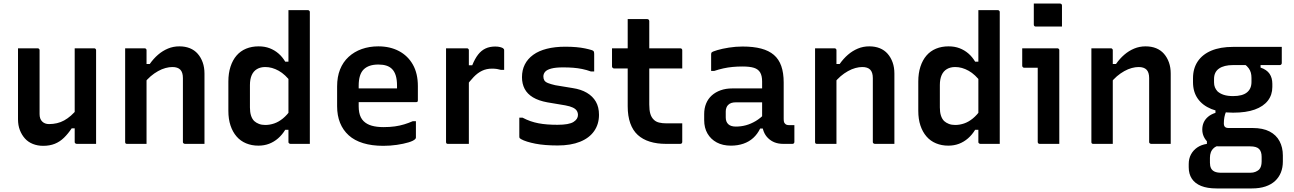

<svg xmlns="http://www.w3.org/2000/svg" viewBox="-20 -807 7260 1077"><path d="M191 -536Q195 -536 197 -534.5Q199 -533 200.5 -531Q202 -529 202 -525Q202 -480 202 -433.5Q202 -387 202 -341.5Q202 -296 202 -252Q202 -208 202 -167Q202 -140 216.5 -125.5Q231 -111 255 -111Q278 -111 299.5 -116Q321 -121 340 -131.5Q359 -142 378 -158.5Q397 -175 415 -198V-87H382Q362 -57 339 -34.5Q316 -12 287.5 -0.5Q259 11 222 11Q191 11 164.5 0.5Q138 -10 120 -30Q102 -50 91.5 -77Q81 -104 81 -138Q81 -183 81 -228Q81 -273 81 -318Q81 -363 81 -407Q81 -439 81 -471.5Q81 -504 81 -536Q109 -536 136.5 -536Q164 -536 191 -536ZM508 -536Q512 -536 514 -534.5Q516 -533 517.5 -531Q519 -529 519 -525Q519 -454 519 -383Q519 -312 519 -240.5Q519 -169 519 -99Q519 -79 519 -61Q519 -43 519 -27.5Q519 -12 519 0Q500 0 481 0Q462 0 444.5 0Q427 0 410 0Q407 0 404.5 -1.5Q402 -3 400.5 -5Q399 -7 399 -11Q399 -99 399 -186.5Q399 -274 399 -361.5Q399 -449 399 -536Q418 -536 436 -536Q454 -536 472 -536Q490 -536 508 -536Z M1127 0Q1098 0 1072.5 0Q1047 0 1017 0Q1014 0 1011.5 -1.5Q1009 -3 1007.5 -5Q1006 -7 1006 -11Q1006 -71 1006 -130.5Q1006 -190 1006 -250Q1006 -310 1006 -369Q1006 -401 991.5 -416Q977 -431 947 -431Q929 -431 908.5 -425.5Q888 -420 866.5 -408Q845 -396 825 -379Q805 -362 787 -338V-448H820Q841 -478 866.5 -500Q892 -522 922 -534.5Q952 -547 986 -547Q1019 -547 1045 -536.5Q1071 -526 1089 -505.5Q1107 -485 1117 -457Q1127 -429 1127 -394Q1127 -346 1127 -297Q1127 -248 1127 -199Q1127 -150 1127 -101Q1127 -75 1127 -50Q1127 -25 1127 0ZM802 0Q783 0 765.5 0Q748 0 730 0Q712 0 693 0Q690 0 688 -0.5Q686 -1 684.5 -2.5Q683 -4 682.5 -6Q682 -8 682 -11Q682 -65 682 -118Q682 -171 682 -224Q682 -277 682 -330.5Q682 -384 682 -437Q682 -467 682 -492.5Q682 -518 682 -536Q704 -536 722 -536Q740 -536 757 -536Q774 -536 791 -536Q795 -536 797 -534.5Q799 -533 800.5 -531Q802 -529 802 -525Q802 -438 802 -350.5Q802 -263 802 -175.5Q802 -88 802 0Z M1431 -547Q1465 -547 1492.5 -536.5Q1520 -526 1542 -507Q1564 -488 1580 -461H1613V-345Q1581 -389 1543.5 -410Q1506 -431 1468 -431Q1441 -431 1421.5 -419.5Q1402 -408 1392 -385.5Q1382 -363 1382 -330V-204Q1382 -178 1388 -159Q1394 -140 1406 -128Q1417 -118 1432.5 -112Q1448 -106 1468 -106Q1493 -106 1518 -114.5Q1543 -123 1567 -142.5Q1591 -162 1613 -194V-79H1580Q1563 -51 1540 -31Q1517 -11 1489.5 -0.5Q1462 10 1429 10Q1392 10 1360.5 -3Q1329 -16 1307 -41.5Q1285 -67 1273 -103Q1261 -139 1261 -185V-350Q1261 -396 1273 -433Q1285 -470 1307 -495.5Q1329 -521 1360.5 -534Q1392 -547 1431 -547ZM1707 -750Q1711 -750 1713 -748.5Q1715 -747 1716.5 -745Q1718 -743 1718 -739Q1718 -664 1718 -587Q1718 -510 1718 -433.5Q1718 -357 1718 -282Q1718 -207 1718 -135Q1718 -99 1718 -65.5Q1718 -32 1718 0Q1705 0 1691 0Q1677 0 1663.5 0Q1650 0 1636 0Q1622 0 1609 0Q1606 0 1603.5 -1.5Q1601 -3 1599.5 -5Q1598 -7 1598 -11Q1598 -91 1598 -171Q1598 -251 1598 -330.5Q1598 -410 1598 -490Q1598 -570 1598 -650Q1598 -675 1598 -700Q1598 -725 1598 -750Q1611 -750 1625 -750Q1639 -750 1652.5 -750Q1666 -750 1680 -750Q1694 -750 1707 -750Z M2102 -547Q2168 -547 2218 -520.5Q2268 -494 2296 -444.5Q2324 -395 2324 -324V-244Q2324 -241 2323 -238.5Q2322 -236 2319.5 -235Q2317 -234 2314 -234H2074Q2058 -234 2040.5 -234Q2023 -234 2006 -234H1969L1962 -311H2207Q2207 -316 2207 -319.5Q2207 -323 2207 -328Q2207 -360 2200 -383Q2193 -406 2179 -420Q2166 -433 2147 -439Q2128 -445 2102 -445Q2048 -445 2020 -417.5Q1992 -390 1992 -326V-211Q1992 -192 1995 -176.5Q1998 -161 2004 -149Q2010 -137 2019 -128Q2037 -110 2065 -102Q2093 -94 2131 -94Q2167 -94 2195 -98Q2223 -102 2247.5 -109.5Q2272 -117 2295 -127H2313Q2313 -104 2313 -80.5Q2313 -57 2313 -35Q2313 -33 2312 -31Q2311 -29 2309 -27Q2300 -17 2272 -8.5Q2244 0 2206.5 5.5Q2169 11 2130 11Q2066 11 2017 -4Q1968 -19 1936 -48Q1904 -77 1887.5 -118Q1871 -159 1871 -211V-322Q1871 -376 1887.5 -417.5Q1904 -459 1935.5 -488Q1967 -517 2009.5 -532Q2052 -547 2102 -547Z M2591 -441H2629Q2644 -478 2662 -501Q2680 -524 2703.5 -535Q2727 -546 2758 -546Q2774 -546 2785 -543Q2796 -540 2801 -537Q2805 -534 2806.5 -531.5Q2808 -529 2808 -524Q2808 -510 2808 -496Q2808 -482 2808 -469Q2808 -456 2808 -442.5Q2808 -429 2808 -415H2790Q2780 -418 2768 -420Q2756 -422 2740 -422Q2709 -422 2684 -410Q2659 -398 2637 -375Q2615 -352 2591 -319ZM2610 0Q2590 0 2570.5 0Q2551 0 2531.5 0Q2512 0 2493 0Q2490 0 2488 -0.5Q2486 -1 2484.5 -2.5Q2483 -4 2482.5 -6Q2482 -8 2482 -11Q2482 -43 2482 -82.5Q2482 -122 2482 -166.5Q2482 -211 2482 -257Q2482 -303 2482 -349Q2482 -395 2482 -437Q2482 -467 2482 -492.5Q2482 -518 2482 -536Q2504 -536 2523.5 -536Q2543 -536 2562 -536Q2581 -536 2599 -536Q2603 -536 2605 -534.5Q2607 -533 2608.5 -531Q2610 -529 2610 -525Q2610 -486 2610 -437Q2610 -388 2610 -334Q2610 -280 2610 -223Q2610 -166 2610 -109Q2610 -52 2610 0Z M3107 -107Q3172 -107 3197 -123Q3222 -139 3222 -162Q3222 -175 3215.5 -185.5Q3209 -196 3193.5 -203.5Q3178 -211 3151 -216L3050 -233Q3001 -242 2969.5 -261Q2938 -280 2923 -308.5Q2908 -337 2908 -374Q2908 -414 2924 -445.5Q2940 -477 2971 -499.5Q3002 -522 3047.5 -533.5Q3093 -545 3151 -545Q3185 -545 3212.5 -542.5Q3240 -540 3261.5 -535.5Q3283 -531 3299 -526Q3305 -524 3308 -521.5Q3311 -519 3312 -515Q3313 -511 3313 -505Q3313 -485 3313 -457.5Q3313 -430 3313 -406H3295Q3270 -415 3245.5 -420Q3221 -425 3195 -427Q3169 -429 3138 -429Q3097 -429 3072.5 -422.5Q3048 -416 3038 -404.5Q3028 -393 3028 -378Q3028 -365 3033.5 -356Q3039 -347 3054 -341Q3069 -335 3095 -329L3192 -313Q3239 -306 3272 -286.5Q3305 -267 3322.5 -236.5Q3340 -206 3340 -163Q3340 -111 3313 -72Q3286 -33 3234 -12Q3182 9 3108 9Q3072 9 3040.5 6.5Q3009 4 2983.5 -1Q2958 -6 2937 -12.5Q2916 -19 2902 -27Q2897 -30 2895 -32.5Q2893 -35 2893 -42Q2893 -63 2893 -91.5Q2893 -120 2893 -147H2911Q2934 -135 2955.5 -127.5Q2977 -120 3000.5 -115.5Q3024 -111 3050.5 -109Q3077 -107 3107 -107Z M3413 -536H3796Q3801 -536 3804 -533Q3807 -530 3807 -525Q3807 -507 3807 -490.5Q3807 -474 3807 -457.5Q3807 -441 3807 -423H3424Q3422 -423 3420 -424Q3418 -425 3416.5 -426.5Q3415 -428 3414 -430Q3413 -432 3413 -434Q3413 -452 3413 -468.5Q3413 -485 3413 -501.5Q3413 -518 3413 -536ZM3807 -115Q3807 -89 3807 -63Q3807 -37 3807 -11Q3807 -6 3804 -3Q3801 0 3796 0Q3786 0 3776 0Q3766 0 3756 0Q3746 0 3736 0Q3726 0 3716 0Q3665 0 3625 -12.5Q3585 -25 3557.5 -50Q3530 -75 3515.5 -115.5Q3501 -156 3501 -211Q3501 -259 3501 -307.5Q3501 -356 3501 -404.5Q3501 -453 3501 -501.5Q3501 -550 3501 -599Q3501 -624 3501 -649Q3501 -674 3501 -700Q3529 -700 3556.5 -700Q3584 -700 3611 -700Q3614 -700 3616.5 -698.5Q3619 -697 3620.5 -694.5Q3622 -692 3622 -689Q3622 -630 3622 -572Q3622 -514 3622 -455Q3622 -396 3622 -338Q3622 -280 3622 -221Q3622 -189 3628 -168.5Q3634 -148 3648 -135Q3659 -124 3677 -119.5Q3695 -115 3720 -115Q3733 -115 3745.5 -115Q3758 -115 3770.5 -115Q3783 -115 3795 -115Z M4376 -344Q4376 -319 4376 -293.5Q4376 -268 4376 -242.5Q4376 -217 4376 -191Q4376 -165 4376 -141Q4376 -131 4377.5 -124Q4379 -117 4384 -113Q4387 -109 4393 -107Q4399 -105 4408 -105Q4410 -105 4412.5 -105Q4415 -105 4418 -105H4436Q4436 -82 4436 -58.5Q4436 -35 4436 -11Q4436 -6 4433 -3Q4430 0 4425 0Q4420 0 4403.5 0Q4387 0 4374 0Q4347 0 4326 -8Q4305 -16 4288.5 -32Q4272 -48 4263.5 -70.5Q4255 -93 4255 -121Q4255 -153 4255 -187Q4255 -221 4255 -253Q4255 -270 4255 -286Q4255 -302 4255 -318Q4255 -334 4255 -350Q4255 -382 4244 -400.5Q4233 -419 4209.5 -426.5Q4186 -434 4145 -434Q4116 -434 4089.5 -431.5Q4063 -429 4038 -423.5Q4013 -418 3986 -409H3969Q3969 -432 3969 -456.5Q3969 -481 3969 -503Q3969 -507 3970 -509.5Q3971 -512 3972 -513Q3977 -518 4004 -526Q4031 -534 4069 -540Q4107 -546 4145 -546Q4206 -546 4249.5 -534.5Q4293 -523 4321 -499Q4349 -475 4362.5 -436.5Q4376 -398 4376 -344ZM4051 -148Q4051 -124 4065 -110.5Q4079 -97 4108 -97Q4137 -97 4164.5 -104.5Q4192 -112 4219 -128Q4246 -144 4273 -172V-86H4244Q4229 -55 4205.5 -33.5Q4182 -12 4150 -1Q4118 10 4080 10Q4034 10 4000.5 -8Q3967 -26 3948.5 -58Q3930 -90 3930 -133V-167Q3930 -200 3941 -226.5Q3952 -253 3972.5 -271.5Q3993 -290 4022 -300.5Q4051 -311 4087 -311Q4122 -311 4155 -311Q4188 -311 4219 -311Q4250 -311 4280 -311Q4288 -311 4292.5 -296.5Q4297 -282 4298 -264Q4299 -246 4299 -233Q4265 -233 4234.5 -233Q4204 -233 4173 -233Q4142 -233 4108 -233Q4093 -233 4082.5 -229.5Q4072 -226 4064 -218Q4058 -212 4054.5 -202.5Q4051 -193 4051 -182Z M4997 0Q4968 0 4942.5 0Q4917 0 4887 0Q4884 0 4881.5 -1.5Q4879 -3 4877.5 -5Q4876 -7 4876 -11Q4876 -71 4876 -130.5Q4876 -190 4876 -250Q4876 -310 4876 -369Q4876 -401 4861.5 -416Q4847 -431 4817 -431Q4799 -431 4778.5 -425.5Q4758 -420 4736.5 -408Q4715 -396 4695 -379Q4675 -362 4657 -338V-448H4690Q4711 -478 4736.5 -500Q4762 -522 4792 -534.5Q4822 -547 4856 -547Q4889 -547 4915 -536.5Q4941 -526 4959 -505.5Q4977 -485 4987 -457Q4997 -429 4997 -394Q4997 -346 4997 -297Q4997 -248 4997 -199Q4997 -150 4997 -101Q4997 -75 4997 -50Q4997 -25 4997 0ZM4672 0Q4653 0 4635.5 0Q4618 0 4600 0Q4582 0 4563 0Q4560 0 4558 -0.5Q4556 -1 4554.5 -2.5Q4553 -4 4552.5 -6Q4552 -8 4552 -11Q4552 -65 4552 -118Q4552 -171 4552 -224Q4552 -277 4552 -330.5Q4552 -384 4552 -437Q4552 -467 4552 -492.5Q4552 -518 4552 -536Q4574 -536 4592 -536Q4610 -536 4627 -536Q4644 -536 4661 -536Q4665 -536 4667 -534.5Q4669 -533 4670.5 -531Q4672 -529 4672 -525Q4672 -438 4672 -350.5Q4672 -263 4672 -175.5Q4672 -88 4672 0Z M5301 -547Q5335 -547 5362.5 -536.5Q5390 -526 5412 -507Q5434 -488 5450 -461H5483V-345Q5451 -389 5413.5 -410Q5376 -431 5338 -431Q5311 -431 5291.5 -419.5Q5272 -408 5262 -385.5Q5252 -363 5252 -330V-204Q5252 -178 5258 -159Q5264 -140 5276 -128Q5287 -118 5302.5 -112Q5318 -106 5338 -106Q5363 -106 5388 -114.5Q5413 -123 5437 -142.5Q5461 -162 5483 -194V-79H5450Q5433 -51 5410 -31Q5387 -11 5359.5 -0.5Q5332 10 5299 10Q5262 10 5230.5 -3Q5199 -16 5177 -41.5Q5155 -67 5143 -103Q5131 -139 5131 -185V-350Q5131 -396 5143 -433Q5155 -470 5177 -495.5Q5199 -521 5230.5 -534Q5262 -547 5301 -547ZM5577 -750Q5581 -750 5583 -748.5Q5585 -747 5586.5 -745Q5588 -743 5588 -739Q5588 -664 5588 -587Q5588 -510 5588 -433.5Q5588 -357 5588 -282Q5588 -207 5588 -135Q5588 -99 5588 -65.5Q5588 -32 5588 0Q5575 0 5561 0Q5547 0 5533.5 0Q5520 0 5506 0Q5492 0 5479 0Q5476 0 5473.5 -1.5Q5471 -3 5469.5 -5Q5468 -7 5468 -11Q5468 -91 5468 -171Q5468 -251 5468 -330.5Q5468 -410 5468 -490Q5468 -570 5468 -650Q5468 -675 5468 -700Q5468 -725 5468 -750Q5481 -750 5495 -750Q5509 -750 5522.5 -750Q5536 -750 5550 -750Q5564 -750 5577 -750Z M5801 -11Q5801 -42 5801 -83.5Q5801 -125 5801 -172Q5801 -219 5801 -266Q5801 -313 5801 -355Q5801 -397 5801 -427H5792Q5785 -427 5777 -427Q5769 -427 5760 -427Q5751 -427 5742 -427Q5733 -427 5725 -427Q5720 -427 5717 -430.5Q5714 -434 5714 -438Q5714 -462 5714 -487Q5714 -512 5714 -536Q5730 -536 5751 -536Q5772 -536 5794.5 -536Q5817 -536 5838.5 -536Q5860 -536 5879 -536Q5898 -536 5911 -536Q5915 -536 5917 -534.5Q5919 -533 5920.5 -531Q5922 -529 5922 -525Q5922 -477 5922 -422Q5922 -367 5922 -310.5Q5922 -254 5922 -199.5Q5922 -145 5922 -95Q5922 -80 5922 -64Q5922 -48 5922 -32Q5922 -16 5922 0Q5893 0 5867.5 0Q5842 0 5812 0Q5807 0 5804 -3Q5801 -6 5801 -11ZM5779 -787Q5797 -787 5815 -787Q5833 -787 5852.5 -787Q5872 -787 5890 -787Q5908 -787 5926 -787Q5931 -787 5934 -784Q5937 -781 5937 -776V-658Q5919 -658 5901 -658Q5883 -658 5863.5 -658Q5844 -658 5826 -658Q5808 -658 5790 -658Q5785 -658 5782 -661Q5779 -664 5779 -669Z M6547 0Q6518 0 6492.5 0Q6467 0 6437 0Q6434 0 6431.5 -1.5Q6429 -3 6427.5 -5Q6426 -7 6426 -11Q6426 -71 6426 -130.5Q6426 -190 6426 -250Q6426 -310 6426 -369Q6426 -401 6411.5 -416Q6397 -431 6367 -431Q6349 -431 6328.5 -425.5Q6308 -420 6286.5 -408Q6265 -396 6245 -379Q6225 -362 6207 -338V-448H6240Q6261 -478 6286.5 -500Q6312 -522 6342 -534.5Q6372 -547 6406 -547Q6439 -547 6465 -536.5Q6491 -526 6509 -505.5Q6527 -485 6537 -457Q6547 -429 6547 -394Q6547 -346 6547 -297Q6547 -248 6547 -199Q6547 -150 6547 -101Q6547 -75 6547 -50Q6547 -25 6547 0ZM6222 0Q6203 0 6185.5 0Q6168 0 6150 0Q6132 0 6113 0Q6110 0 6108 -0.5Q6106 -1 6104.5 -2.5Q6103 -4 6102.5 -6Q6102 -8 6102 -11Q6102 -65 6102 -118Q6102 -171 6102 -224Q6102 -277 6102 -330.5Q6102 -384 6102 -437Q6102 -467 6102 -492.5Q6102 -518 6102 -536Q6124 -536 6142 -536Q6160 -536 6177 -536Q6194 -536 6211 -536Q6215 -536 6217 -534.5Q6219 -533 6220.5 -531Q6222 -529 6222 -525Q6222 -438 6222 -350.5Q6222 -263 6222 -175.5Q6222 -88 6222 0Z M6724 -80Q6724 -102 6732 -120Q6740 -138 6756.5 -152Q6773 -166 6798 -174V-204L6858 -182Q6851 -166 6848 -149.5Q6845 -133 6845 -115Q6845 -101 6851.5 -95Q6858 -89 6871 -89H7006Q7064 -89 7101.5 -69.5Q7139 -50 7157.5 -15Q7176 20 7176 65V99Q7176 133 7165 160.5Q7154 188 7132.5 208Q7111 228 7078.5 239Q7046 250 7002 250H6804Q6752 250 6717.5 236Q6683 222 6665.5 195.5Q6648 169 6648 131V113Q6648 83 6660.5 59.5Q6673 36 6695.5 20.5Q6718 5 6750 0V-35L6820 9Q6800 13 6788.5 23.5Q6777 34 6772 47.5Q6767 61 6767 78V106Q6767 124 6773 136.5Q6779 149 6793 155.5Q6807 162 6830 162H6993Q7010 162 7022 157Q7034 152 7042 145Q7050 137 7053.5 125Q7057 113 7057 99V73Q7057 43 7042.5 28.5Q7028 14 6993 14H6816Q6792 14 6771 2Q6750 -10 6737 -32Q6724 -54 6724 -80ZM6960 -448 7051 -454V-428Q7086 -416 7101.5 -393Q7117 -370 7117 -337V-319Q7117 -275 7092 -242.5Q7067 -210 7018.5 -192.5Q6970 -175 6897 -175Q6825 -175 6775 -195.5Q6725 -216 6698.5 -254Q6672 -292 6672 -346V-368Q6672 -423 6698.5 -462.5Q6725 -502 6775 -523Q6825 -544 6897 -544Q6965 -544 7033.5 -544Q7102 -544 7170 -544Q7170 -522 7170 -499Q7170 -476 7170 -453Q7170 -449 7167 -445.5Q7164 -442 7159 -442Q7116 -442 7074 -442Q7032 -442 6989 -442Q6946 -442 6897 -442Q6846 -442 6818 -422.5Q6790 -403 6790 -364V-345Q6790 -329 6795 -317Q6800 -305 6809 -295Q6823 -282 6844.5 -275Q6866 -268 6897 -268Q6949 -268 6974.5 -288.5Q7000 -309 7000 -347V-370Q7000 -386 6996.5 -399Q6993 -412 6984.5 -424Q6976 -436 6960 -448Z"/></svg>

Font: Recursive SemiBold
Style: Regular
Weight: 600
Version: Version 1.085